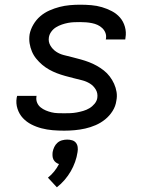

<svg xmlns="http://www.w3.org/2000/svg" viewBox="-20 -548 640 817"><path d="M253 8Q228 8 204 6Q180 4 157 -2Q134 -8 113.5 -18.5Q93 -29 77.5 -45.5Q62 -62 54.5 -85Q47 -108 51 -132Q52 -134 52 -136Q52 -138 53 -140H136Q135 -139 135 -138Q135 -137 135 -136Q133 -123 138 -111Q143 -99 153 -91Q163 -83 175 -78Q187 -73 199.5 -70Q212 -67 225.5 -66.5Q239 -66 253 -66Q266 -66 279.5 -66.5Q293 -67 306.5 -69.5Q320 -72 334 -76Q348 -80 360.5 -87.5Q373 -95 382.5 -106.5Q392 -118 394 -131Q397 -151 387.5 -167Q378 -183 362.5 -192.5Q347 -202 329 -206.5Q311 -211 293 -215.5Q275 -220 257 -225Q239 -230 222 -236.5Q205 -243 189 -252Q173 -261 159.5 -272.5Q146 -284 134.5 -298Q123 -312 116 -328.5Q109 -345 106 -363.5Q103 -382 106 -402Q110 -423 122 -443.5Q134 -464 151.5 -479Q169 -494 190.5 -503.5Q212 -513 233.5 -518.5Q255 -524 277 -526Q299 -528 321 -528Q345 -528 368.5 -526Q392 -524 414 -517.5Q436 -511 456 -500.5Q476 -490 490.5 -473.5Q505 -457 511.5 -434Q518 -411 514 -388Q514 -386 513.5 -384Q513 -382 513 -380H430Q430 -381 430.5 -382Q431 -383 431 -384Q433 -397 428.5 -408.5Q424 -420 415 -428.5Q406 -437 395 -442Q384 -447 371.5 -449.5Q359 -452 346.5 -453Q334 -454 321 -454Q308 -454 295 -453.5Q282 -453 269 -450.5Q256 -448 243 -443.5Q230 -439 218.5 -432Q207 -425 198.5 -413.5Q190 -402 188 -389Q185 -370 194.5 -354Q204 -338 219 -328Q234 -318 252 -313.5Q270 -309 288 -304.5Q306 -300 324 -295Q342 -290 359 -283.5Q376 -277 392 -268Q408 -259 422 -248Q436 -237 447 -222.5Q458 -208 465.5 -191.5Q473 -175 476 -156.5Q479 -138 475 -119Q472 -96 459 -75.5Q446 -55 427.5 -40Q409 -25 387 -15.5Q365 -6 342.5 -1Q320 4 297.5 6Q275 8 253 8ZM222 249 184 208Q199 196 211 181Q223 166 231 150Q224 148 217.5 143Q211 138 207.5 131Q204 124 203.5 115.5Q203 107 204 99Q206 88 211 77.5Q216 67 224.5 59.5Q233 52 244 49Q255 46 266 46Q277 46 287 49Q297 52 303 59.5Q309 67 310.5 77.5Q312 88 310 99Q307 120 299.5 141Q292 162 281 181Q270 200 255 217.5Q240 235 222 249Z"/></svg>

Font: Zed Sans Extended
Style: Italic
Weight: 400
Width: 7
Italic angle: -9°
Designer: Belleve Invis
Foundry: Belleve Invis
Version: Version 1.0.0; ttfautohint (v1.8.4)